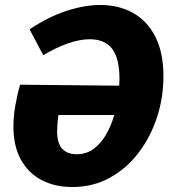

<svg xmlns="http://www.w3.org/2000/svg" viewBox="-20 -740 692 773"><path d="M271 13Q201 13 147.5 -15Q94 -43 64 -97.5Q34 -152 34 -230Q34 -272 42 -317Q50 -362 61 -399L460 -395Q461 -409 461 -422Q461 -505 431.5 -543.5Q402 -582 342 -582Q301 -582 254 -565.5Q207 -549 154 -518L99 -622Q176 -673 248.5 -696.5Q321 -720 384 -720Q458 -720 515.5 -688Q573 -656 605.5 -592Q638 -528 638 -432Q638 -347 612 -267.5Q586 -188 537.5 -124.5Q489 -61 421.5 -24Q354 13 271 13ZM210 -212Q210 -162 231 -140.5Q252 -119 288 -119Q328 -119 357.5 -141Q387 -163 407.5 -199Q428 -235 440 -277H215Q210 -237 210 -212Z"/></svg>

Font: Bitter ExtraBold
Style: Italic
Weight: 800
Italic angle: -9°
Designer: Sol Matas, and Bitter project Authors
Foundry: Sol Matas
Version: Version 2.001